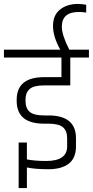

<svg xmlns="http://www.w3.org/2000/svg" viewBox="-40 -897 473 978"><path d="M318 -462H185Q132 -462 111 -443.5Q90 -425 90 -389V-383Q90 -346 111 -327.5Q132 -309 185 -309H207Q347 -309 347 -193V-151Q347 -92 310.5 -63.5Q274 -35 206.5 -35Q139 -35 97 -44V61H55V-171H97V-85Q137 -77 195 -77Q302 -77 302 -151V-193Q302 -230 281 -248.5Q260 -267 207 -267H185Q45 -267 45 -383V-389Q45 -504 185 -504H273V-604H-20V-644H267Q230 -710 230 -765Q230 -820 266 -848.5Q302 -877 357 -877Q371 -877 399 -873V-833Q379 -836 361 -836Q275 -836 275 -761Q275 -718 313 -644H413V-604H318Z"/></svg>

Font: Khand Light
Style: Regular
Weight: 300
Designer: Devanagari: Sanchit Sawaria, Jyotish Sonowal; Latin: Satya Rajpurohit
Foundry: Indian Type Foundry
Version: Version 1.101;PS 1.0;hotconv 1.0.78;makeotf.lib2.5.61930; tt